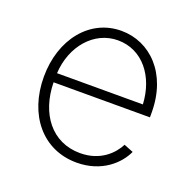

<svg xmlns="http://www.w3.org/2000/svg" viewBox="-105 -660 786 779"><g transform="rotate(20 288.0 -270.5)"><path d="M302.7 11.7C411.1 11.7 477.1 -51.8 502 -106.9L461.4 -123C440.9 -82.5 391.6 -29.3 302.7 -29.3C179.7 -29.3 106 -128.9 104 -262.7H520V-283.2C520 -452.6 415.5 -553.2 292 -553.2C156.2 -553.2 59.1 -433.1 59.1 -270.5C59.1 -107.4 154.8 11.7 302.7 11.7ZM104.5 -302.2C110.8 -420.4 189 -512.2 292 -512.2C397.9 -512.2 469.2 -421.4 475.1 -302.2Z"/></g></svg>

Font: Raveo ExtraLight
Style: Regular
Weight: 200
Designer: Jakub Foglar, Rasmus Andersson (Inter)
Foundry: Jakubfoglar.com
Version: Version 1.100;Glyphs 3.2.3 (3260)